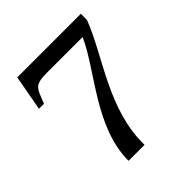

<svg xmlns="http://www.w3.org/2000/svg" viewBox="-188 -838 976 976"><g transform="rotate(-45 300.0 -350.0)"><path d="M541 -656V-700H84L49 -509H85L101 -549C119 -594 131 -610 203 -610H464C387 -439 184 -242 184 0H299C293 -258 471 -470 541 -656Z"/></g></svg>

Font: LT Superior Serif Medium
Style: Regular
Weight: 500
Designer: Daniel Lyons
Foundry: LyonsType
Version: Version 2.120;FEAKit 1.0